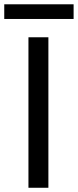

<svg xmlns="http://www.w3.org/2000/svg" viewBox="-45 -887 368 907"><path d="M183.6 -710.9V0H89.4V-710.9ZM302.7 -866.7V-797.4H-24.9V-866.7Z"/></svg>

Font: Vazirmatn RD FD
Style: Regular
Weight: 400
Designer: Saber Rastikerdar
Foundry: Saber Rastikerdar
Version: Version 33.003